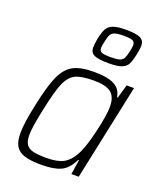

<svg xmlns="http://www.w3.org/2000/svg" viewBox="-143 -860 800 958"><g transform="rotate(20 257.0 -381.0)"><path d="M40 -106Q40 -159 61 -256Q84 -367 108 -421Q132 -475 171 -496.5Q210 -518 282 -518Q351 -518 388 -500Q425 -482 432 -438H436L457 -510H496L388 0H349L361 -78H357Q332 -26 294.5 -9Q257 8 193 8Q136 8 103 -2Q70 -12 55 -36.5Q40 -61 40 -106ZM347 -107Q371 -149 393 -242.5Q415 -336 415 -381Q415 -433 387.5 -455Q360 -477 295 -477Q231 -477 199 -462Q167 -447 147.5 -402Q128 -357 107 -255Q85 -154 85 -112Q85 -79 96.5 -62Q108 -45 133 -39Q158 -33 204 -33Q262 -33 293.5 -50Q325 -67 347 -107ZM235 -631Q235 -646 240 -676Q248 -715 258 -733.5Q268 -752 290.5 -761Q313 -770 359 -770Q416 -770 437 -758.5Q458 -747 458 -721Q458 -705 452 -676Q444 -637 434.5 -618.5Q425 -600 402 -591.5Q379 -583 333 -583Q277 -583 256 -594Q235 -605 235 -631ZM414 -676Q419 -699 419 -710Q419 -726 406.5 -732Q394 -738 359 -738Q326 -738 311 -732.5Q296 -727 290 -715.5Q284 -704 278 -676Q273 -653 273 -642Q273 -626 285.5 -620.5Q298 -615 333 -615Q366 -615 381 -620Q396 -625 402 -637Q408 -649 414 -676Z"/></g></svg>

Font: Saira Semi Condensed ExtraLight
Style: Italic
Weight: 200
Width: 4
Italic angle: -12°
Designer: Hector Gatti with collaboration of the Omnibus-Type team
Foundry: Omnibus-Type
Version: Version 1.001; ttfautohint (v1.8)